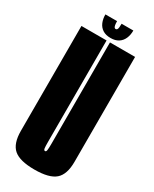

<svg xmlns="http://www.w3.org/2000/svg" viewBox="-202 -827 707 882"><g transform="rotate(30 151.5 -386.0)"><path d="M150.8 4.5Q72.8 4.5 40.6 -23.5Q8.5 -51.5 8.5 -118.5V-675H141.8V-137Q141.8 -112.5 143.2 -103Q144.8 -93.5 150.8 -93.5Q156.8 -93.5 158.2 -103Q159.8 -112.5 159.8 -137V-675H293V-118.5Q293 -51.5 260.9 -23.5Q228.8 4.5 150.8 4.5ZM151.3 -693.8Q126.1 -693.8 109.6 -704.4Q93.1 -715 85.2 -733.6Q77.2 -752.2 77.2 -776H139.2Q139.2 -762.9 140.7 -755.2Q142.2 -747.6 144.8 -744.4Q147.4 -741.2 151.5 -741.2Q155.8 -741.2 158.5 -744.6Q161.2 -748 162.2 -755.7Q163.2 -763.4 163.2 -776H225.5Q225.5 -752.2 217.4 -733.6Q209.4 -715 192.9 -704.4Q176.5 -693.8 151.3 -693.8Z"/></g></svg>

Font: Anybody UltraCondensed Thin
Style: Regular
Weight: 100
Width: 1
Designer: Tyler Finck
Foundry: Etcetera Type Company
Version: Version 1.110